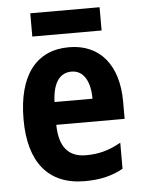

<svg xmlns="http://www.w3.org/2000/svg" viewBox="-52 -754 601 806"><g transform="rotate(-5 248.5 -351.0)"><path d="M398 -712H106V-614H398ZM255 -556C117 -556 39 -456 39 -270C39 -92 118 10 273 10C338 10 388 -2 435 -28V-138C384 -109 340 -98 287 -98C213 -98 175 -144 174 -236H462V-309C462 -462 386 -556 255 -556ZM257 -453C308 -453 335 -405 335 -332H175C178 -417 210 -453 257 -453Z"/></g></svg>

Font: Noto Sans Armenian Condensed
Style: Regular
Weight: 400
Width: 3
Designer: Monotype Design Team
Foundry: Monotype Imaging Inc.
Version: Version 2.008